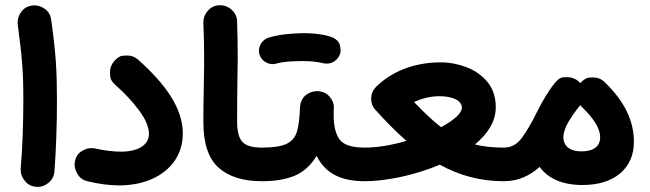

<svg xmlns="http://www.w3.org/2000/svg" viewBox="-20 -655 2503 739"><path d="M48.3 -560.5C65.4 -432.1 69.8 -378.4 69.8 -272.9C69.8 -183.1 66.9 -86.4 59.6 -5.9V-0.5C59.6 14.6 64.9 28.8 76.2 42C86.9 55.2 101.1 62.5 118.7 64C121.1 64.5 123 64.5 125 64.5C140.1 64.5 154.3 59.1 167.5 47.9C180.7 36.6 188 22.5 189.5 4.9C195.8 -75.7 199.2 -173.8 199.2 -266.1C199.2 -381.8 195.3 -447.8 177.2 -578.1C174.8 -595.7 167.5 -609.4 154.3 -619.6C141.1 -629.4 127 -634.3 112.8 -634.3C109.9 -634.3 106.9 -634.3 104 -633.8C86.4 -631.3 72.8 -624 63 -610.8C52.7 -597.7 47.9 -583.5 47.9 -569.3C47.9 -566.4 47.9 -563.5 48.3 -560.5Z M268.6 -34.7C267.6 -30.3 267.1 -25.4 267.1 -21C267.1 -8.8 271.5 3.9 279.8 17.1C288.1 30.3 300.8 39.1 317.9 43C361.3 53.2 401.4 58.6 437 58.6C485.4 58.6 528.3 50.3 565.4 33.7C639.6 0.5 683.6 -61.5 683.6 -141.1C683.6 -236.3 620.6 -328.1 511.7 -425.3C499.5 -436 485.8 -441.4 469.7 -441.4C467.8 -441.4 461.9 -440.9 452.1 -440.4C441.9 -439.9 431.2 -432.6 419.4 -419.4C408.7 -407.2 403.3 -393.1 403.3 -377C403.3 -375.5 403.8 -369.6 404.3 -359.9C404.8 -350.1 411.6 -339.4 424.8 -327.6C460.9 -295.4 491.2 -262.7 516.1 -229C541 -195.3 553.2 -165.5 553.2 -138.7C553.2 -97.2 511.7 -71.3 445.8 -71.3C418 -71.3 378.9 -75.7 346.2 -83.5C341.3 -84.5 336.4 -85 331.5 -85C319.3 -85 307.1 -81.1 293.9 -72.8C280.8 -64.5 272 -51.8 268.6 -34.7Z M762.7 -185.5C762.7 -103 782.2 -44.4 821.3 -9.8C860.4 25.4 916 42.5 988.8 42.5H989.3C1007.3 42.5 1022.5 36.1 1035.2 23.9C1047.4 11.2 1053.7 -3.9 1053.7 -22C1053.7 -40 1047.4 -55.2 1035.2 -67.9C1022.5 -80.6 1007.3 -86.9 989.3 -86.9H988.8C951.2 -86.9 925.8 -94.2 912.6 -109.4C899.4 -124 892.6 -149.9 892.6 -187.5C892.6 -317.9 895 -394 895 -437C895 -479.5 894 -524.4 892.6 -572.3C892.1 -590.3 885.3 -605 872.1 -617.2C858.9 -628.9 844.2 -634.8 827.6 -634.8H824.7C807.1 -634.3 792.5 -627.4 780.8 -614.3C768.6 -601.1 762.7 -585.4 762.7 -568.4V-566.9C764.6 -522.5 765.6 -480.5 765.6 -441.4V-402.8C765.1 -379.9 764.6 -348.6 764.2 -309.1C763.2 -269 762.7 -228 762.7 -185.5Z M924.3 -22C924.3 -3.9 930.7 11.2 943.4 23.9C956.1 36.1 971.2 42.5 989.3 42.5C1037.6 42.5 1079.1 35.6 1112.8 22C1146.5 8.3 1175.3 -17.1 1198.7 -54.7C1234.4 15.6 1296.4 42.5 1384.8 42.5H1385.3C1403.3 42.5 1418.5 36.1 1431.2 23.9C1443.4 11.2 1449.7 -3.9 1449.7 -22C1449.7 -40 1443.4 -55.2 1431.2 -67.9C1418.5 -80.6 1403.3 -86.9 1385.3 -86.9H1384.8C1334.5 -86.9 1302.2 -97.2 1287.1 -118.2C1272 -138.7 1264.2 -169.9 1264.2 -211.9C1264.2 -219.2 1264.2 -227.1 1264.6 -235.4C1265.1 -237.3 1265.1 -239.3 1265.1 -241.7C1265.1 -256.3 1259.8 -270 1248.5 -283.2C1237.3 -295.9 1222.7 -302.7 1204.6 -304.2H1200.2C1184.1 -304.2 1169.9 -298.8 1156.7 -288.6C1143.6 -277.8 1136.2 -262.7 1134.8 -242.7C1133.3 -203.6 1129.9 -172.9 1123.5 -150.4C1117.2 -127.4 1103.5 -111.3 1083.5 -101.6C1063.5 -91.8 1031.7 -86.9 989.3 -86.9C971.2 -86.9 956.1 -80.6 943.4 -67.9C930.7 -55.2 924.3 -40 924.3 -22ZM978.5 -445.8C986.8 -418.9 1011.7 -408.2 1029.3 -408.2C1033.7 -408.2 1038.6 -408.7 1043.5 -410.2C1066.4 -417.5 1104.5 -419.9 1148.9 -419.9C1177.7 -419.9 1202.6 -417 1224.1 -411.6C1228.5 -410.6 1232.9 -410.2 1237.3 -410.2C1249.5 -410.2 1267.6 -413.6 1281.7 -433.6C1288.1 -442.4 1291 -451.7 1291 -461.9C1291 -466.3 1290 -473.6 1287.6 -483.4C1285.2 -493.2 1276.9 -502 1262.7 -509.8C1235.8 -521 1196.3 -527.3 1148.9 -527.3C1102.1 -527.3 1050.8 -521.5 1014.2 -510.3C986.3 -501 976.6 -476.6 976.6 -459.5C976.6 -455.1 977.1 -450.2 978.5 -445.8Z M1320.3 -22C1320.3 -3.9 1326.7 11.2 1339.4 23.9C1352.1 36.1 1367.2 42.5 1385.3 42.5C1423.8 42.5 1468.8 37.1 1521 26.4C1573.2 15.1 1623.5 -0.5 1672.9 -21C1746.6 19.5 1826.7 42.5 1918.9 42.5H1919.4C1937.5 42.5 1952.6 36.1 1965.3 23.9C1977.5 11.2 1983.9 -3.9 1983.9 -22C1983.9 -40 1977.5 -55.2 1965.3 -67.9C1952.6 -80.6 1937.5 -86.9 1919.4 -86.9H1918.9C1877.4 -86.9 1840.3 -90.8 1808.1 -99.1C1856.9 -139.6 1888.2 -187 1888.2 -241.7C1888.2 -281.2 1877.4 -314 1856 -339.8C1834.5 -365.2 1807.6 -384.3 1775.4 -396.5C1742.7 -408.7 1710 -415 1676.8 -415C1568.8 -415 1484.9 -376.5 1430.2 -323.2C1428.7 -321.8 1427.2 -320.8 1426.3 -319.3L1424.8 -317.9C1414.6 -306.6 1409.2 -293.5 1408.7 -277.3V-272.9C1408.7 -258.3 1413.6 -245.6 1422.9 -234.4C1463.4 -189.5 1503.4 -148.4 1544.4 -112.8C1491.2 -97.2 1434.6 -86.9 1385.3 -86.9C1367.2 -86.9 1352.1 -80.6 1339.4 -67.9C1326.7 -55.2 1320.3 -40 1320.3 -22ZM1671.4 -284.7C1721.7 -284.7 1757.8 -268.1 1757.8 -240.7C1757.8 -219.2 1726.1 -191.4 1677.7 -165.5C1645 -190.9 1611.3 -222.7 1573.7 -262.2C1606.4 -277.3 1638.7 -284.7 1671.4 -284.7Z M1855 -22C1855 -3.9 1861.3 11.2 1873.5 23.9C1886.2 36.1 1901.4 42.5 1919.4 42.5C1977.5 42.5 2022 19 2057.1 -12.7C2087.9 30.8 2143.1 57.1 2221.2 57.1C2283.2 57.1 2331.5 42 2367.2 12.2C2402.3 -18.1 2419.9 -58.6 2419.9 -109.4C2419.9 -190.9 2382.3 -267.1 2307.1 -338.9C2294.9 -351.1 2279.8 -356.9 2262.7 -356.9C2262.2 -356.9 2257.3 -356.9 2248 -356.4C2238.8 -356 2227.5 -349.6 2215.3 -336.9C2214.8 -336.4 2214.4 -335.4 2213.9 -335C2211.4 -337.4 2209.5 -339.8 2207 -341.8C2194.8 -352.5 2180.2 -357.9 2163.6 -357.9C2162.1 -357.9 2156.7 -357.9 2147.5 -357.4C2137.7 -356.9 2127.4 -349.6 2116.2 -336.4C2115.7 -335.9 2114.7 -335 2114.3 -334C2090.3 -304.7 2066.9 -264.2 2045.4 -221.2C2025.4 -180.7 2006.3 -148.4 1988.3 -124C1970.2 -99.1 1947.3 -86.9 1919.4 -86.9C1901.4 -86.9 1886.2 -80.6 1873.5 -67.9C1861.3 -55.2 1855 -40 1855 -22ZM2148.4 -127C2148.4 -144 2155.3 -164.6 2169.4 -188.5C2178.7 -204.1 2190.4 -220.7 2201.7 -235.8L2203.6 -237.8C2207 -242.2 2210 -246.1 2213.4 -250C2214.8 -248.5 2216.3 -246.6 2217.8 -245.1C2266.1 -199.2 2290 -159.7 2290 -127C2290 -93.3 2266.6 -72.3 2217.8 -72.3C2172.4 -72.3 2148.4 -93.8 2148.4 -127Z"/></svg>

Font: Mikhak
Style: Bold
Weight: 700
Designer: Amin Abedi
Version: Version 3.2